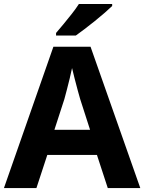

<svg xmlns="http://www.w3.org/2000/svg" viewBox="-20 -954 732 974"><path d="M526.7 0 471.8 -167.9H219.9L164.8 0H0L250.9 -717H439.3L691.7 0ZM386.8 -451.1Q382.6 -465.8 374.3 -495.7Q366.1 -525.5 358.1 -557.5Q350.1 -589.4 345.5 -608.7Q341.1 -586.3 333.7 -556.4Q326.4 -526.4 319.1 -498.4Q311.7 -470.4 306.5 -451.1L256 -295.5H436.9ZM549 -923.6Q534.5 -909.6 511.4 -889.3Q488.3 -869 461.4 -847.5Q434.5 -826 409.1 -806.5Q383.7 -787 364.5 -773.6H264.4V-786.8Q280.6 -805.8 302.1 -831.5Q323.5 -857.2 344.8 -884.4Q366.1 -911.6 380.1 -933.6H549Z"/></svg>

Font: Noto Sans Khmer UI
Style: Regular
Weight: 400
Designer: Danh Hong and the Monotype Design Team
Foundry: Monotype Imaging Inc.
Version: Version 2.002